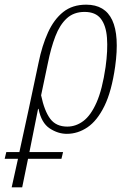

<svg xmlns="http://www.w3.org/2000/svg" viewBox="-110 -563 551 822"><path d="M-90 117 -83 88H-27L13 -96L55 -294Q70 -368 95.5 -424Q121 -480 160.5 -511.5Q200 -543 259 -543Q420 -543 383 -278Q368 -172 337 -109Q306 -46 264.5 -18Q223 10 176 10Q138 10 102.5 -13.5Q67 -37 55 -97H53L16 88H160L153 117H10L-15 239H-60L-33 117ZM178 -21Q215 -21 247 -45Q279 -69 303.5 -124.5Q328 -180 342 -276Q352 -348 348 -401Q344 -454 321.5 -483Q299 -512 252 -512Q206 -512 176 -484.5Q146 -457 127 -407.5Q108 -358 95 -293L66 -155Q80 -88 105 -54.5Q130 -21 178 -21Z"/></svg>

Font: Noto Serif ExtraCondensed ExtraLight
Style: Italic
Weight: 200
Width: 2
Italic angle: -12°
Designer: Monotype Design Team
Foundry: Monotype Imaging Inc.
Version: Version 2.014; ttfautohint (v1.8.4.7-5d5b)